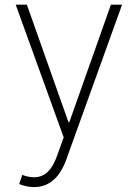

<svg xmlns="http://www.w3.org/2000/svg" viewBox="-20 -565 574 800"><path d="M121.1 214.5Q104.8 214.5 88.8 210.9Q72.8 207.4 60 201.7L72.8 163.7Q123.6 182.9 159.3 165.1Q195 147.4 217.3 85.2L245.4 7.5L45.5 -545.5H92L265.3 -55.8H268.8L442.1 -545.5H488.6L255.3 102.3Q213.4 215.2 121.1 214.5Z"/></svg>

Font: Inter UI Extra Light
Style: Regular
Weight: 200
Designer: Rasmus Andersson
Foundry: rsms
Version: 3.2;8d6f07862